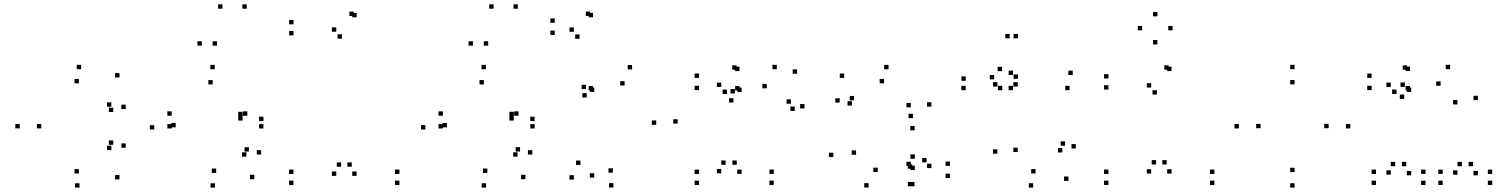

<svg xmlns="http://www.w3.org/2000/svg" viewBox="-20 -836 6860 878"><path d="M526.3 -15.7V-35.7H506.3V-15.7ZM555 -160.3V-180.3H535V-160.3ZM497.8 -173.8V-193.8H477.8V-173.8ZM489.2 -149.5V-169.5H469.2V-149.5ZM340.7 -42.5V-62.5H320.7V-42.5ZM168.8 -248.8V-268.8H148.8V-248.8ZM340.7 -455V-475H320.7V-455ZM489.2 -348V-368H469.2V-348ZM497.8 -323.7V-343.7H477.8V-323.7ZM555 -337.3V-357.3H535V-337.3ZM526.3 -481.8V-501.8H506.3V-481.8ZM351 -519.5V-539.5H331V-519.5ZM70.2 -248.8V-268.8H50.2V-248.8ZM343.5 22V2H323.5V22Z M1143 -16.5V-36.5H1123V-16.5ZM1174.2 -129.3V-149.3H1154.2V-129.3ZM1118.2 -143V-163H1098.2V-143ZM1106.7 -119.5V-139.5H1086.7V-119.5ZM968.5 -45.3V-65.3H948.5V-45.3ZM783.5 -253.7V-273.7H763.5V-253.7ZM952.8 -449.8V-469.8H932.8V-449.8ZM1089.5 -304.7V-324.7H1069.5V-304.7ZM1089.5 -284.7V-304.7H1069.5V-284.7ZM1111 -306.8V-326.8H1091V-306.8ZM765.3 -306.8V-326.8H745.3V-306.8ZM765.3 -248.5V-268.5H745.3V-248.5ZM1184.7 -248.5V-268.5H1164.7V-248.5ZM1184.7 -282.3V-302.3H1164.7V-282.3ZM961.8 -519.3V-539.3H941.8V-519.3ZM685.3 -243.7V-263.7H665.3V-243.7ZM962.7 22V2H942.7V22ZM902.8 -627.2V-647.2H882.8V-627.2ZM997.3 -796.2V-816.2H977.3V-796.2ZM1108.2 -796.2V-816.2H1088.2V-796.2ZM972.3 -627.2V-647.2H952.3V-627.2Z M1806.5 10V-10H1786.5V10ZM1806.5 -40.5V-60.5H1786.5V-40.5ZM1588.5 -73.5V-93.5H1568.5V-73.5ZM1610.8 -31.8V-51.8H1590.8V-31.8ZM1610.8 -757V-777H1590.8V-757ZM1597.7 -763V-783H1577.7V-763ZM1322.2 -724.8V-744.8H1302.2V-724.8ZM1322.2 -674.3V-694.3H1302.2V-674.3ZM1543.7 -659.2V-679.2H1523.7V-659.2ZM1517.7 -691V-711H1497.7V-691ZM1517.7 -31.8V-51.8H1497.7V-31.8ZM1540 -73.5V-93.5H1520V-73.5ZM1322 -40.5V-60.5H1302V-40.5ZM1322 10V-10H1302V10Z M2383 -16.5V-36.5H2363V-16.5ZM2414.2 -129.3V-149.3H2394.2V-129.3ZM2358.2 -143V-163H2338.2V-143ZM2346.7 -119.5V-139.5H2326.7V-119.5ZM2208.5 -45.3V-65.3H2188.5V-45.3ZM2023.5 -253.7V-273.7H2003.5V-253.7ZM2192.8 -449.8V-469.8H2172.8V-449.8ZM2329.5 -304.7V-324.7H2309.5V-304.7ZM2329.5 -284.7V-304.7H2309.5V-284.7ZM2351 -306.8V-326.8H2331V-306.8ZM2005.3 -306.8V-326.8H1985.3V-306.8ZM2005.3 -248.5V-268.5H1985.3V-248.5ZM2424.7 -248.5V-268.5H2404.7V-248.5ZM2424.7 -282.3V-302.3H2404.7V-282.3ZM2201.8 -519.3V-539.3H2181.8V-519.3ZM1925.3 -243.7V-263.7H1905.3V-243.7ZM2202.7 22V2H2182.7V22ZM2142.8 -627.2V-647.2H2122.8V-627.2ZM2237.3 -796.2V-816.2H2217.3V-796.2ZM2348.2 -796.2V-816.2H2328.2V-796.2ZM2212.3 -627.2V-647.2H2192.3V-627.2Z M3079 -270.7V-290.7H3059V-270.7ZM2870.5 -518.7V-538.7H2850.5V-518.7ZM2659.7 -428.2V-448.2H2639.7V-428.2ZM2663 -390V-410H2643V-390ZM2836.2 -445V-465H2816.2V-445ZM2980.7 -265.2V-285.2H2960.7V-265.2ZM2782.5 -46.3V-66.3H2762.5V-46.3ZM2634.2 -81.7V-101.7H2614.2V-81.7ZM2697.3 -23.8V-43.8H2677.3V-23.8ZM2697.3 -415.7V-435.7H2677.3V-415.7ZM2692 -422.7V-442.7H2672V-422.7ZM2692 -757V-777H2672V-757ZM2678.8 -763V-783H2658.8V-763ZM2516.7 -731.8V-751.8H2496.7V-731.8ZM2516.7 -676.2V-696.2H2496.7V-676.2ZM2630.2 -658.5V-678.5H2610.2V-658.5ZM2604.2 -690.5V-710.5H2584.2V-690.5ZM2604.2 -14.8V-34.8H2584.2V-14.8ZM2785 21.5V1.5H2765V21.5Z M3518.5 10V-10H3498.5V10ZM3518.5 -40.5V-60.5H3498.5V-40.5ZM3349.2 -82.3V-102.3H3329.2V-82.3ZM3371.5 -40.7V-60.7H3351.5V-40.7ZM3371.5 -415.7V-435.7H3351.5V-415.7ZM3361.8 -422.7V-442.7H3341.8V-422.7ZM3361.8 -511V-531H3341.8V-511ZM3348.5 -517.2V-537.2H3328.5V-517.2ZM3176.5 -479.7V-499.7H3156.5V-479.7ZM3176.5 -424V-444H3156.5V-424ZM3304.3 -406.3V-426.3H3284.3V-406.3ZM3278.2 -438.3V-458.3H3258.2V-438.3ZM3278.2 -43.5V-63.5H3258.2V-43.5ZM3298.3 -82.3V-102.3H3278.3V-82.3ZM3176.5 -40.5V-60.5H3156.5V-40.5ZM3176.5 10V-10H3156.5V10ZM3658.8 -340.2V-360.2H3638.8V-340.2ZM3625 -498.7V-518.7H3605V-498.7ZM3532.3 -519.5V-539.5H3512.3V-519.5ZM3340.5 -408.8V-428.8H3320.5V-408.8ZM3334 -367V-387H3314V-367ZM3486.2 -432.2V-452.2H3466.2V-432.2ZM3596.8 -361.7V-381.7H3576.8V-361.7ZM3614.2 -328.7V-348.7H3594.2V-328.7Z M4161.8 16V-4H4141.8V16ZM4324 -21.8V-41.8H4304V-21.8ZM4324 -77.5V-97.5H4304V-77.5ZM4217 -93.7V-113.7H4197V-93.7ZM4239.3 -67.3V-87.3H4219.3V-67.3ZM4239.3 -348.3V-368.3H4219.3V-348.3ZM4043.3 -519.3V-539.3H4023.3V-519.3ZM3840.3 -479.7V-499.7H3820.3V-479.7ZM3819.7 -366.8V-386.8H3799.7V-366.8ZM3875.7 -353.2V-373.2H3855.7V-353.2ZM3885.8 -377.2V-397.2H3865.8V-377.2ZM4022.7 -455V-475H4002.7V-455ZM4145.2 -345.3V-365.3H4125.2V-345.3ZM4145.2 -76.5V-96.5H4125.2V-76.5ZM4151.5 -64.7V-84.7H4131.5V-64.7ZM4151.5 16V-4H4131.5V16ZM4163.3 -58.5V-78.5H4143.3V-58.5ZM4163.3 -110.2V-130.2H4143.3V-110.2ZM3993.7 -49.3V-69.3H3973.7V-49.3ZM3894.7 -128.3V-148.3H3874.7V-128.3ZM4162.5 -240V-260H4142.5V-240ZM4154.7 -295.8V-315.8H4134.7V-295.8ZM3790.5 -117.7V-137.7H3770.5V-117.7ZM3952.2 21.5V1.5H3932.2V21.5Z M4865.8 -8.8V-28.8H4845.8V-8.8ZM4899.7 -157V-177H4879.7V-157ZM4850.3 -169.5V-189.5H4830.3V-169.5ZM4838 -138.7V-158.7H4818V-138.7ZM4715.5 -42.8V-62.8H4695.5V-42.8ZM4634 -140.8V-160.8H4614V-140.8ZM4634 -440.2V-460.2H4614V-440.2ZM4612.3 -423.5V-443.5H4592.3V-423.5ZM4871.3 -423.5V-443.5H4851.3V-423.5ZM4885.5 -493V-513H4865.5V-493ZM4612.5 -493V-513H4592.5V-493ZM4635 -475.7V-495.7H4615V-475.7ZM4635 -660.7V-680.7H4615V-660.7ZM4597.2 -660.7V-680.7H4577.2V-660.7ZM4526.2 -473V-493H4506.2V-473ZM4562.3 -510.7V-530.7H4542.3V-510.7ZM4396.2 -466.7V-486.7H4376.2V-466.7ZM4396.2 -423.5V-443.5H4376.2V-423.5ZM4563.3 -423.5V-443.5H4543.3V-423.5ZM4540.8 -440.2V-460.2H4520.8V-440.2ZM4540.8 -133.2V-153.2H4520.8V-133.2ZM4704.7 21.8V1.8H4684.7V21.8Z M5533.2 10V-10H5513.2V10ZM5533.2 -40.5V-60.5H5513.2V-40.5ZM5315.2 -83.8V-103.8H5295.2V-83.8ZM5337.5 -42.2V-62.2H5317.5V-42.2ZM5337.5 -511.2V-531.2H5317.5V-511.2ZM5324.3 -517.2V-537.2H5304.3V-517.2ZM5048.8 -477V-497H5028.8V-477ZM5048.8 -426.5V-446.5H5028.8V-426.5ZM5270.3 -403.5V-423.5H5250.3V-403.5ZM5244.3 -435.5V-455.5H5224.3V-435.5ZM5244.3 -42.2V-62.2H5224.3V-42.2ZM5266.7 -83.8V-103.8H5246.7V-83.8ZM5048.7 -40.5V-60.5H5028.7V-40.5ZM5048.7 10V-10H5028.7V10ZM5342.3 -697.3V-717.3H5322.3V-697.3ZM5272.7 -761.3V-781.3H5252.7V-761.3ZM5203 -697.3V-717.3H5183V-697.3ZM5272.7 -632.8V-652.8H5252.7V-632.8Z M6154.8 -248.8V-268.8H6134.8V-248.8ZM5900 -519.5V-539.5H5880V-519.5ZM5645.2 -248.8V-268.8H5625.2V-248.8ZM5900 22V2H5880V22ZM5744.3 -249.7V-269.7H5724.3V-249.7ZM5900 -450.3V-470.3H5880V-450.3ZM6055.7 -249.7V-269.7H6035.7V-249.7ZM5900 -49V-69H5880V-49Z M6803.8 10V-10H6783.8V10ZM6803.8 -40.5V-60.5H6783.8V-40.5ZM6715.8 -75.8V-95.8H6695.8V-75.8ZM6738.2 -34.3V-54.3H6718.2V-34.3ZM6738.2 -378V-398H6718.2V-378ZM6611.3 -519.5V-539.5H6591.3V-519.5ZM6404.3 -438.8V-458.8H6384.3V-438.8ZM6401.3 -383.8V-403.8H6381.3V-383.8ZM6567.8 -443.8V-463.8H6547.8V-443.8ZM6644.8 -358.5V-378.5H6624.8V-358.5ZM6644.8 -37.2V-57.2H6624.8V-37.2ZM6665 -75.8V-95.8H6645V-75.8ZM6577.3 -40.5V-60.5H6557.3V-40.5ZM6577.3 10V-10H6557.3V10ZM6498.8 10V-10H6478.8V10ZM6498.8 -40.5V-60.5H6478.8V-40.5ZM6410.8 -75.8V-95.8H6390.8V-75.8ZM6433.2 -34.3V-54.3H6413.2V-34.3ZM6433.2 -415.7V-435.7H6413.2V-415.7ZM6427.7 -422.7V-442.7H6407.7V-422.7ZM6427.7 -511.5V-531.5H6407.7V-511.5ZM6414.5 -517.2V-537.2H6394.5V-517.2ZM6252.3 -479.7V-499.7H6232.3V-479.7ZM6252.3 -424V-444H6232.3V-424ZM6366 -406.3V-426.3H6346V-406.3ZM6339.8 -438.3V-458.3H6319.8V-438.3ZM6339.8 -37.2V-57.2H6319.8V-37.2ZM6360 -75.8V-95.8H6340V-75.8ZM6272.3 -40.5V-60.5H6252.3V-40.5ZM6272.3 10V-10H6252.3V10Z"/></svg>

Font: Monaspace Xenon Dots Var
Style: Regular
Weight: 400
Designer: Riley Cran and the Lettermatic Team
Version: Version 1.100 (Monaspace Xenon Dots)